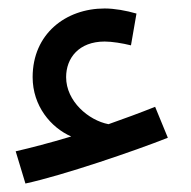

<svg xmlns="http://www.w3.org/2000/svg" viewBox="-20 -375 451 453"><path d="M40 58C128 39 298 -19 376 -50L346 -123C311 -109 273 -95 236 -82C189 -91 136 -136 136 -193C136 -238 166 -277 227 -277C244 -277 269 -273 289 -268L302 -343C278 -350 250 -355 227 -355C135 -355 57 -295 57 -193C57 -125 100 -74 148 -53C98 -38 52 -26 17 -18Z"/></svg>

Font: Noto Sans Arabic
Style: Regular
Weight: 400
Designer: Monotype Design Team, Nadine Chahine, Nizar Qandah and Khaled Hosny
Foundry: Monotype Imaging Inc.
Version: Version 2.012